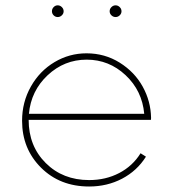

<svg xmlns="http://www.w3.org/2000/svg" viewBox="-20 -678 644 713"><path d="M62 -229.5Q62 -298.8 94.7 -356.7Q127.4 -414.6 182.4 -447.3Q237.3 -480 301.3 -480Q369.1 -480 424.6 -445.3Q480 -410.6 510 -356.2Q540 -301.8 541 -240.2Q541 -236.3 540.5 -232.9H86.4Q86.4 -135.7 149.9 -72.5Q213.4 -9.3 311 -9.3Q372.6 -9.3 422.6 -35.4Q472.7 -61.5 502 -108.9L522 -96.2Q488.8 -43.5 433.3 -14.4Q377.9 14.6 311 14.6Q202.6 14.6 132.3 -55.4Q62 -125.5 62 -229.5ZM87.4 -255.4H515.6Q507.8 -341.3 446.3 -398.9Q384.8 -456.5 301.8 -456.5Q218.8 -456.5 157 -398.7Q95.2 -340.8 87.4 -255.4ZM424.6 -621.1Q418 -614.7 409.2 -614.7Q400.4 -614.7 393.8 -621.1Q387.2 -627.4 387.2 -636.2Q387.2 -645 393.8 -651.6Q400.4 -658.2 409.2 -658.2Q418 -658.2 424.6 -651.6Q431.2 -645 431.2 -636.2Q431.2 -627.4 424.6 -621.1ZM179.2 -621.1Q172.9 -627.4 172.9 -636.2Q172.9 -645 179.2 -651.6Q185.5 -658.2 194.3 -658.2Q203.1 -658.2 209.7 -651.6Q216.3 -645 216.3 -636.2Q216.3 -627.4 209.7 -621.1Q203.1 -614.7 194.3 -614.7Q185.5 -614.7 179.2 -621.1Z"/></svg>

Font: Spartan MB Thin
Style: Regular
Weight: 100
Designer: Matt Bailey, Mirko Velimirovic
Foundry: Matt Bailey
Version: Version 1.005